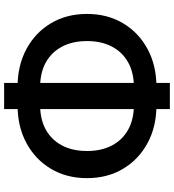

<svg xmlns="http://www.w3.org/2000/svg" viewBox="23 -825 836 922"><g transform="rotate(90 441.0 -364.0)"><path d="M397.5 -30.3Q294.9 -30.3 215.8 -72.8Q136.7 -115.2 91.8 -190.4Q46.9 -265.6 46.9 -363.8Q46.9 -461.9 91.8 -537.1Q136.7 -612.3 215.8 -654.8Q294.9 -697.3 397.5 -697.3H484.9Q587.9 -697.3 666.7 -654.8Q745.6 -612.3 790.5 -537.1Q835.4 -461.9 835.4 -363.8Q835.4 -265.6 790.5 -190.4Q745.6 -115.2 666.7 -72.8Q587.9 -30.3 484.9 -30.3ZM397.5 -138.7H484.9Q553.2 -138.7 602.5 -166Q651.9 -193.4 678.5 -243.9Q705.1 -294.4 705.1 -363.8Q705.1 -433.1 678.5 -483.6Q651.9 -534.2 602.5 -561.5Q553.2 -588.9 484.9 -588.9H397.5Q329.1 -588.9 279.8 -561.5Q230.5 -534.2 203.9 -483.6Q177.2 -433.1 177.2 -363.8Q177.2 -294.4 203.9 -243.9Q230.5 -193.4 279.8 -166Q329.1 -138.7 397.5 -138.7ZM378.4 34.2V-761.7H503.9V34.2Z"/></g></svg>

Font: Inter 18pt SemiBold
Style: Regular
Weight: 600
Designer: Rasmus Andersson
Foundry: rsms
Version: Version 4.001;git-66647c0bb